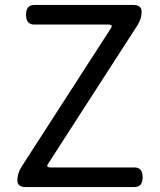

<svg xmlns="http://www.w3.org/2000/svg" viewBox="-20 -754 643 774"><path d="M83 0Q50 0 50 -27.5Q50 -55 67 -82L427 -640Q437 -655 418 -655H118Q85 -655 85 -694.5Q85 -734 118 -734H518Q551 -734 551 -706.5Q551 -679 534 -652L174 -94Q164 -79 183 -79H522Q555 -79 555 -39.5Q555 0 522 0Z"/></svg>

Font: Raw Maruko Gothic CJK TC
Style: Regular
Weight: 400
Version: Version 1.001